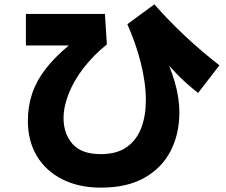

<svg xmlns="http://www.w3.org/2000/svg" viewBox="-20 -803 1040 882"><path d="M444 59Q342 59 266 20.5Q190 -18 149 -87Q108 -156 108 -248Q108 -315 128 -374Q148 -433 190 -487Q232 -541 296 -594H99V-739H462L471 -599Q410 -550 365 -492Q320 -434 296 -374Q272 -314 272 -260Q272 -189 313 -142Q354 -95 443 -95Q517 -95 562.5 -127.5Q608 -160 629 -215.5Q650 -271 650 -343Q650 -383 644 -426.5Q638 -470 626.5 -515.5Q615 -561 599.5 -605Q584 -649 565 -692L689 -783Q822 -632 988 -503L890 -376Q804 -443 739.5 -522.5Q675 -602 617 -683L642 -721Q689 -648 725.5 -573Q762 -498 783 -425.5Q804 -353 804 -287Q804 -187 763.5 -109Q723 -31 643 14Q563 59 444 59Z"/></svg>

Font: Murecho Thin ExtraBold
Style: Regular
Weight: 800
Version: Version 1.010